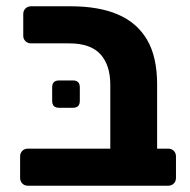

<svg xmlns="http://www.w3.org/2000/svg" viewBox="-20 -591 606 611"><path d="M69 0Q58 0 51 -7Q44 -14 44 -25V-93Q44 -104 51 -111Q58 -118 69 -118H331V-321Q331 -384 299.5 -418.5Q268 -453 200 -453H79Q68 -453 61 -460Q54 -467 54 -477V-546Q54 -557 61 -564Q68 -571 79 -571H205Q294 -571 355 -545Q416 -519 448 -464.5Q480 -410 480 -322V-118H515Q526 -118 533 -111Q540 -104 540 -93V-25Q540 -14 533 -7Q526 0 515 0ZM168 -248Q146 -248 146 -270V-313Q146 -335 168 -335H212Q234 -335 234 -313V-270Q234 -248 212 -248Z"/></svg>

Font: Rubik SemiBold
Style: Regular
Weight: 600
Designer: Hubert and Fischer
Foundry: Hubert and Fischer
Version: Version 2.300;gftools[0.9.30]